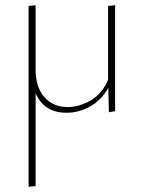

<svg xmlns="http://www.w3.org/2000/svg" viewBox="-20 -430 553 739"><path d="M396 -407 423 -410V-2L399 2L397 -92Q370 -44 326.5 -20Q283 4 236 4Q150 4 117 -71V286L90 289V-407L117 -410V-162Q117 -95 150.5 -56.5Q184 -18 240 -18Q285 -18 329 -43.5Q373 -69 396 -123Z"/></svg>

Font: EauTestInfant Extralight
Style: Regular
Weight: 250
Designer: Christian Thalmann (Catharsis Fonts)
Version: Version 0.001;PS 000.001;hotconv 1.0.88;makeotf.lib2.5.64775